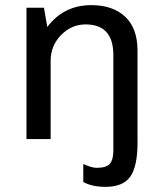

<svg xmlns="http://www.w3.org/2000/svg" viewBox="-20 -541 633 747"><path d="M83 0V-511H151L164 -436Q228 -521 335 -521Q419 -521 467 -476Q515 -431 515 -344V15Q515 106 487 146Q459 186 390 186Q338 186 304 167V97Q337 112 356 112Q393 112 407 96.5Q421 81 421 44V-327Q421 -446 313 -446Q258 -446 217.5 -404.5Q177 -363 177 -304V0Z"/></svg>

Font: Chivo
Style: Regular
Weight: 400
Designer: Hector Gatti
Foundry: Omnibus-Type
Version: Version 1.007;PS 001.007;hotconv 1.0.88;makeotf.lib2.5.64775